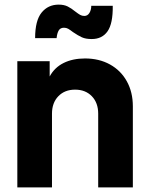

<svg xmlns="http://www.w3.org/2000/svg" viewBox="-20 -811 639 831"><path d="M55 -546H195V-480Q216 -519 255.5 -538.5Q295 -558 348 -558Q409 -558 456 -532Q503 -506 529 -459Q555 -412 555 -351V0H405V-319Q405 -366 377.5 -394.5Q350 -423 305 -423Q260 -423 232.5 -394.5Q205 -366 205 -319V0H55ZM296 -672Q283 -682 275 -686.5Q267 -691 257 -691Q241 -691 234 -679Q227 -667 225 -646H132Q132 -722 160 -756.5Q188 -791 234 -791Q257 -791 273 -783Q289 -775 306 -761Q319 -751 327 -746.5Q335 -742 345 -742Q359 -742 367 -755Q375 -768 375 -786H468Q469 -709 445.5 -675.5Q422 -642 377 -642Q351 -642 334.5 -649.5Q318 -657 296 -672Z"/></svg>

Font: Evergrow Sans 
Style: ExtraBold
Weight: 800
Foundry: 10Web
Version: Version 1.000